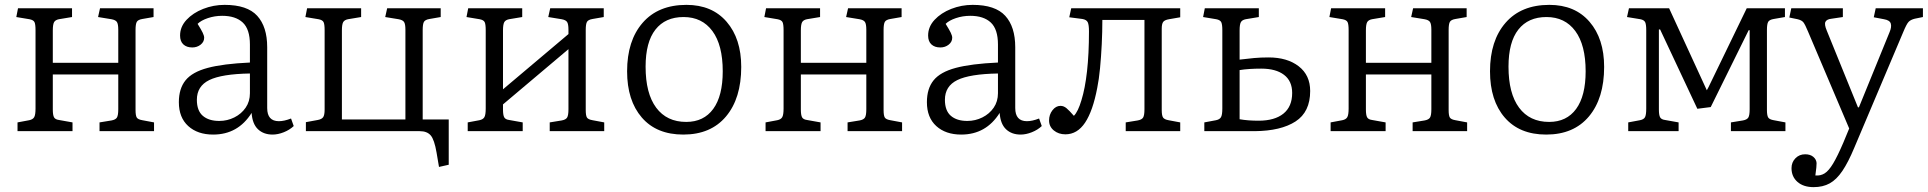

<svg xmlns="http://www.w3.org/2000/svg" viewBox="-20 -539 7923 789"><path d="M52 0V-36L100 -45Q115 -48 120.5 -57.5Q126 -67 126 -93V-415Q126 -440 121.5 -448.5Q117 -457 101 -460L47 -469L54 -505H276V-469L222 -460Q207 -457 202 -447.5Q197 -438 197 -414V-281H466V-417Q466 -440 460.5 -448.5Q455 -457 438 -460L383 -469L391 -505H611V-469L565 -461Q547 -458 542 -449Q537 -440 537 -416V-87Q537 -64 542 -56Q547 -48 565 -45L613 -36V0H389V-36L438 -44Q455 -47 460.5 -56Q466 -65 466 -90V-233H197V-89Q197 -66 202 -57Q207 -48 222 -46L278 -36V0Z M856 14Q792 14 753.5 -21Q715 -56 715 -119Q715 -175 742.5 -209Q770 -243 833.5 -260Q897 -277 1007 -282V-356Q1007 -419 977.5 -446.5Q948 -474 893 -474Q862 -474 834 -464.5Q806 -455 792 -441Q807 -417 813 -404.5Q819 -392 819 -384Q819 -367 804.5 -355.5Q790 -344 770 -344Q747 -344 733.5 -356.5Q720 -369 720 -393Q720 -429 746.5 -457.5Q773 -486 815 -502.5Q857 -519 903 -519Q996 -519 1037 -474Q1078 -429 1078 -345V-95Q1078 -41 1126 -41Q1148 -41 1176 -52L1187 -21Q1170 -5 1146 4.5Q1122 14 1100 14Q1063 14 1040 -8Q1017 -30 1014 -75Q958 14 856 14ZM881 -42Q914 -42 943 -56.5Q972 -71 989.5 -96.5Q1007 -122 1007 -156V-237Q891 -235 840 -210Q789 -185 789 -129Q789 -84 813.5 -63Q838 -42 881 -42Z M1784 147 1774 88Q1765 35 1750 17.5Q1735 0 1705 0H1237V-37L1286 -46Q1302 -49 1308 -57.5Q1314 -66 1314 -89V-415Q1314 -440 1309.5 -448.5Q1305 -457 1289 -460L1235 -469L1242 -505H1464V-469L1410 -460Q1395 -457 1390 -447.5Q1385 -438 1385 -414V-48H1646V-417Q1646 -440 1640.5 -448.5Q1635 -457 1618 -460L1563 -469L1571 -505H1791V-469L1745 -461Q1727 -458 1722 -449Q1717 -440 1717 -416V-48H1824V138Z M1902 0V-36L1950 -45Q1965 -48 1970.5 -57.5Q1976 -67 1976 -93V-415Q1976 -440 1971.5 -448.5Q1967 -457 1951 -460L1897 -469L1904 -505H2126V-469L2072 -460Q2057 -457 2052 -447.5Q2047 -438 2047 -414V-172L2316 -399V-417Q2316 -440 2310.5 -448.5Q2305 -457 2288 -460L2233 -469L2241 -505H2461V-469L2415 -461Q2397 -458 2392 -449Q2387 -440 2387 -416V-87Q2387 -64 2392 -56Q2397 -48 2415 -45L2463 -36V0H2239V-36L2288 -44Q2305 -47 2310.5 -56Q2316 -65 2316 -90V-337L2047 -110V-89Q2047 -66 2052 -57Q2057 -48 2072 -46L2128 -36V0Z M2788 14Q2678 14 2617.5 -56Q2557 -126 2557 -246Q2557 -372 2621 -445.5Q2685 -519 2801 -519Q2906 -519 2966 -449.5Q3026 -380 3026 -264Q3026 -135 2963.5 -60.5Q2901 14 2788 14ZM2800 -38Q2872 -38 2911 -91.5Q2950 -145 2950 -246Q2950 -354 2907.5 -411.5Q2865 -469 2789 -469Q2714 -469 2673.5 -417.5Q2633 -366 2633 -265Q2633 -155 2676.5 -96.5Q2720 -38 2800 -38Z M3126 0V-36L3174 -45Q3189 -48 3194.5 -57.5Q3200 -67 3200 -93V-415Q3200 -440 3195.5 -448.5Q3191 -457 3175 -460L3121 -469L3128 -505H3350V-469L3296 -460Q3281 -457 3276 -447.5Q3271 -438 3271 -414V-281H3540V-417Q3540 -440 3534.5 -448.5Q3529 -457 3512 -460L3457 -469L3465 -505H3685V-469L3639 -461Q3621 -458 3616 -449Q3611 -440 3611 -416V-87Q3611 -64 3616 -56Q3621 -48 3639 -45L3687 -36V0H3463V-36L3512 -44Q3529 -47 3534.5 -56Q3540 -65 3540 -90V-233H3271V-89Q3271 -66 3276 -57Q3281 -48 3296 -46L3352 -36V0Z M3930 14Q3866 14 3827.5 -21Q3789 -56 3789 -119Q3789 -175 3816.5 -209Q3844 -243 3907.5 -260Q3971 -277 4081 -282V-356Q4081 -419 4051.5 -446.5Q4022 -474 3967 -474Q3936 -474 3908 -464.5Q3880 -455 3866 -441Q3881 -417 3887 -404.5Q3893 -392 3893 -384Q3893 -367 3878.5 -355.5Q3864 -344 3844 -344Q3821 -344 3807.5 -356.5Q3794 -369 3794 -393Q3794 -429 3820.5 -457.5Q3847 -486 3889 -502.5Q3931 -519 3977 -519Q4070 -519 4111 -474Q4152 -429 4152 -345V-95Q4152 -41 4200 -41Q4222 -41 4250 -52L4261 -21Q4244 -5 4220 4.5Q4196 14 4174 14Q4137 14 4114 -8Q4091 -30 4088 -75Q4032 14 3930 14ZM3955 -42Q3988 -42 4017 -56.5Q4046 -71 4063.5 -96.5Q4081 -122 4081 -156V-237Q3965 -235 3914 -210Q3863 -185 3863 -129Q3863 -84 3887.5 -63Q3912 -42 3955 -42Z M4358 13Q4330 13 4310.5 -3Q4291 -19 4291 -44Q4291 -68 4305 -86Q4319 -104 4338 -104Q4351 -104 4362.5 -94.5Q4374 -85 4393 -63Q4410 -80 4424 -127Q4439 -175 4447 -246.5Q4455 -318 4455 -410Q4455 -437 4450 -447.5Q4445 -458 4428 -461L4374 -468L4382 -505H4830V-468L4784 -460Q4766 -457 4760 -449Q4754 -441 4754 -421V-87Q4754 -64 4759.5 -56Q4765 -48 4782 -45L4830 -36V0H4606V-36L4655 -44Q4672 -47 4677.5 -56Q4683 -65 4683 -90V-457H4510Q4510 -409 4507.5 -357.5Q4505 -306 4500.5 -259Q4496 -212 4489 -178Q4471 -83 4439 -35Q4407 13 4358 13Z M4929 0V-36L4977 -45Q4992 -48 4997.5 -57.5Q5003 -67 5003 -93V-415Q5003 -439 4998.5 -448Q4994 -457 4978 -460L4924 -469L4931 -505H5153V-469L5099 -460Q5084 -457 5079 -447.5Q5074 -438 5074 -414V-294Q5107 -298 5133.5 -300.5Q5160 -303 5193 -303Q5270 -303 5317 -266.5Q5364 -230 5364 -165Q5364 -79 5304 -40Q5244 -1 5136 0ZM5152 -43Q5218 -43 5254 -72Q5290 -101 5290 -157Q5290 -206 5256.5 -231.5Q5223 -257 5163 -257Q5111 -257 5074 -251V-49Q5091 -46 5110.5 -44.5Q5130 -43 5152 -43Z M5448 0V-36L5496 -45Q5511 -48 5516.5 -57.5Q5522 -67 5522 -93V-415Q5522 -440 5517.5 -448.5Q5513 -457 5497 -460L5443 -469L5450 -505H5672V-469L5618 -460Q5603 -457 5598 -447.5Q5593 -438 5593 -414V-281H5862V-417Q5862 -440 5856.5 -448.5Q5851 -457 5834 -460L5779 -469L5787 -505H6007V-469L5961 -461Q5943 -458 5938 -449Q5933 -440 5933 -416V-87Q5933 -64 5938 -56Q5943 -48 5961 -45L6009 -36V0H5785V-36L5834 -44Q5851 -47 5856.5 -56Q5862 -65 5862 -90V-233H5593V-89Q5593 -66 5598 -57Q5603 -48 5618 -46L5674 -36V0Z M6334 14Q6224 14 6163.5 -56Q6103 -126 6103 -246Q6103 -372 6167 -445.5Q6231 -519 6347 -519Q6452 -519 6512 -449.5Q6572 -380 6572 -264Q6572 -135 6509.5 -60.5Q6447 14 6334 14ZM6346 -38Q6418 -38 6457 -91.5Q6496 -145 6496 -246Q6496 -354 6453.5 -411.5Q6411 -469 6335 -469Q6260 -469 6219.5 -417.5Q6179 -366 6179 -265Q6179 -155 6222.5 -96.5Q6266 -38 6346 -38Z M6671 0V-36L6719 -45Q6735 -48 6740 -57.5Q6745 -67 6745 -93V-415Q6745 -439 6740.5 -448Q6736 -457 6721 -460L6666 -469L6674 -505H6839L6994 -168L7001 -181L7158 -505H7315V-469L7269 -461Q7251 -458 7246 -449Q7241 -440 7241 -416V-87Q7241 -65 7246 -56.5Q7251 -48 7269 -45L7317 -36V0H7093V-36L7142 -44Q7159 -47 7164.5 -56Q7170 -65 7170 -90V-415H7166L7010 -99L6955 -92L6802 -418H6797V-89Q6797 -66 6802 -57Q6807 -48 6822 -46L6878 -36V0Z M7433 230Q7391 230 7366.5 208.5Q7342 187 7342 152Q7342 128 7358 111.5Q7374 95 7398 95Q7419 95 7431.5 105.5Q7444 116 7445 131Q7445 137 7444 149.5Q7443 162 7440 182Q7461 184 7478 173.5Q7495 163 7513 133Q7531 103 7555 47L7579 -11L7410 -409Q7398 -438 7391 -447Q7384 -456 7367 -460L7333 -467L7341 -505H7553V-469L7506 -462Q7487 -460 7481.5 -449.5Q7476 -439 7487 -413L7615 -98H7619L7745 -407Q7754 -428 7750 -442Q7746 -456 7722 -460L7680 -468L7688 -505H7882V-469L7848 -462Q7832 -458 7823.5 -449.5Q7815 -441 7801 -407L7600 68Q7575 128 7551 163.5Q7527 199 7499 214.5Q7471 230 7433 230Z"/></svg>

Font: Literata 12pt Light
Style: Regular
Weight: 300
Designer: Latin by Veronika Burian and Jose Scaglione. Greek by Irene Vlachou. Cyrillic by Vera Evstafieva.
Foundry: TypeTogether
Version: Version 3.002